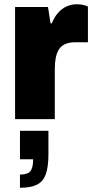

<svg xmlns="http://www.w3.org/2000/svg" viewBox="-20 -561 435 904"><path d="M51 0V-528H206L218 -451H224Q235 -479 252.5 -499.5Q270 -520 293 -530.5Q316 -541 343 -541Q359 -541 373 -537.5Q387 -534 394 -530V-362H334Q306 -362 287 -353.5Q268 -345 257.5 -328.5Q247 -312 242.5 -288.5Q238 -265 238 -235V0ZM74 323V261Q109 261 122.5 245.5Q136 230 136 189H74V55H208V166Q208 225 195.5 259.5Q183 294 154 308.5Q125 323 74 323Z"/></svg>

Font: Archivo SemiCondensed Black
Style: Regular
Weight: 900
Width: 4
Designer: Hector Gatti
Foundry: Omnibus-Type
Version: Version 2.001